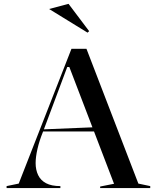

<svg xmlns="http://www.w3.org/2000/svg" viewBox="-20 -956 797 976"><path d="M13.5 0V-10L75.2 -22.8L343.3 -708H419.5L683.3 -22.8L743.7 -10V0H489.1V-7.8L559.7 -21.8L332.5 -615.3H321.8L197.9 -284.6Q179.7 -239.7 170.4 -198.7Q161.1 -157.7 161.1 -127Q161.1 -92.7 173.8 -66Q186.5 -39.3 214.2 -24.6Q241.9 -10 286.9 -10V0ZM185 -287.8V-297.8L463.7 -309.3V-287.8ZM425 -790.1 229.8 -910.2 328.4 -936.4 433.2 -797.5Z"/></svg>

Font: Kalnia Thin
Style: Regular
Weight: 100
Version: Version 1.105